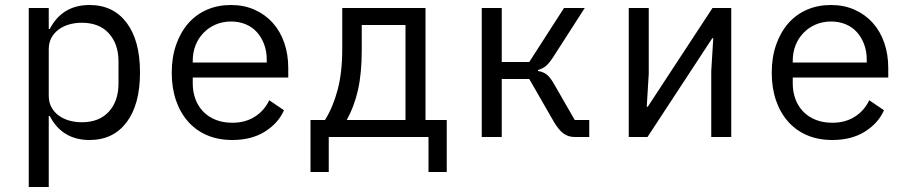

<svg xmlns="http://www.w3.org/2000/svg" viewBox="-20 -548 3640 768"><path d="M95 -516H175V-432H179Q229 -528 338 -528Q433 -528 486.5 -457Q540 -386 540 -258Q540 -130 486.5 -59Q433 12 338 12Q229 12 179 -84H175V200H95ZM307 -59Q377 -59 415.5 -101.5Q454 -144 454 -214V-302Q454 -372 415.5 -414.5Q377 -457 307 -457Q280 -457 256 -450Q232 -443 214 -429.5Q196 -416 185.5 -396.5Q175 -377 175 -351V-165Q175 -139 185.5 -119.5Q196 -100 214 -86.5Q232 -73 256 -66Q280 -59 307 -59Z M909 12Q853 12 808.5 -7Q764 -26 732.5 -61.5Q701 -97 684 -146.5Q667 -196 667 -257Q667 -319 684.5 -369Q702 -419 733 -454.5Q764 -490 807.5 -509Q851 -528 904 -528Q956 -528 998.5 -509Q1041 -490 1071 -456.5Q1101 -423 1117 -377Q1133 -331 1133 -276V-238H751V-214Q751 -180 762 -151Q773 -122 793.5 -101Q814 -80 843.5 -68.5Q873 -57 909 -57Q961 -57 999 -81Q1037 -105 1057 -147L1116 -107Q1093 -55 1039.5 -21.5Q986 12 909 12ZM904 -462Q871 -462 843 -450Q815 -438 794.5 -417Q774 -396 762.5 -367.5Q751 -339 751 -305V-298H1047V-309Q1047 -343 1036.5 -371Q1026 -399 1007.5 -419.5Q989 -440 962.5 -451Q936 -462 904 -462Z M1222 -68H1280Q1312 -119 1330.5 -188.5Q1349 -258 1349 -352V-516H1682V-68H1767V140H1694V0H1295V140H1222ZM1602 -68V-448H1427V-348Q1427 -255 1412 -188.5Q1397 -122 1367 -68Z M1907 -516H1987V-300H2097L2236 -516H2319L2193 -320Q2176 -294 2163 -283.5Q2150 -273 2132 -268V-264Q2152 -261 2166 -250.5Q2180 -240 2195 -214L2279 -68H2337V0H2279Q2253 0 2234 -14Q2215 -28 2196 -60L2097 -232H1987V0H1907Z M2495 -516H2575V-253L2567 -121H2571L2830 -516H2905V0H2825V-263L2833 -395H2829L2570 0H2495Z M3309 12Q3253 12 3208.5 -7Q3164 -26 3132.5 -61.5Q3101 -97 3084 -146.5Q3067 -196 3067 -257Q3067 -319 3084.5 -369Q3102 -419 3133 -454.5Q3164 -490 3207.5 -509Q3251 -528 3304 -528Q3356 -528 3398.5 -509Q3441 -490 3471 -456.5Q3501 -423 3517 -377Q3533 -331 3533 -276V-238H3151V-214Q3151 -180 3162 -151Q3173 -122 3193.5 -101Q3214 -80 3243.5 -68.5Q3273 -57 3309 -57Q3361 -57 3399 -81Q3437 -105 3457 -147L3516 -107Q3493 -55 3439.5 -21.5Q3386 12 3309 12ZM3304 -462Q3271 -462 3243 -450Q3215 -438 3194.5 -417Q3174 -396 3162.5 -367.5Q3151 -339 3151 -305V-298H3447V-309Q3447 -343 3436.5 -371Q3426 -399 3407.5 -419.5Q3389 -440 3362.5 -451Q3336 -462 3304 -462Z"/></svg>

Font: PlemolJP35 Console
Style: Regular
Weight: 400
Version: v2.0.3; ttfautohint (v1.8.4.7-5d5b-dirty) -l 6 -r 45 -G 200 